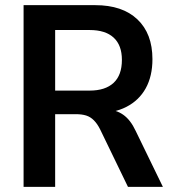

<svg xmlns="http://www.w3.org/2000/svg" viewBox="-20 -725 669 745"><path d="M71.5 0V-705H349.5Q455 -705 513.2 -649.8Q571.5 -594.5 571.5 -495.5Q571.5 -429.5 545.5 -382.5Q519.5 -335.5 470.2 -310.2Q421 -285 351 -285L359.5 -300H391.5Q429 -300 457.8 -280Q486.5 -260 506.5 -217L612 0H476.5L368.5 -223Q357.5 -245 344.2 -258.2Q331 -271.5 314.2 -276.8Q297.5 -282 273.5 -282H194V0ZM194 -373.5H328Q388.5 -373.5 420.8 -403.5Q453 -433.5 453 -492.5Q453 -549.5 421 -579Q389 -608.5 328 -608.5H194Z"/></svg>

Font: Nunito Sans 12pt ExtraLight SemiCondensed
Style: Regular
Weight: 200
Width: 4
Version: Version 3.101;gftools[0.9.27]